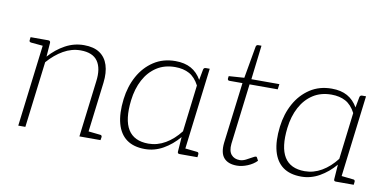

<svg xmlns="http://www.w3.org/2000/svg" viewBox="-67 -865 2154 1067"><g transform="rotate(10 1010.0 -332.0)"><path d="M78 0 139 -496H160Q172 -496 172 -484L166 -405Q206 -450 255.5 -477Q305 -504 361 -504Q416 -504 449.5 -481.5Q483 -459 496.5 -417Q510 -375 503 -317L464 0H423L462 -317Q472 -391 444 -431.5Q416 -472 347 -472Q297 -472 250.5 -445.5Q204 -419 164 -373L118 0ZM451 0 460 -37 535 -29Q540 -29 542.5 -26Q545 -23 545 -18L542 0ZM152 -496 143 -460 67 -467Q63 -468 60 -470.5Q57 -473 58 -478L60 -496Z M793 6Q729 6 689.5 -23Q650 -52 634.5 -108.5Q619 -165 629 -247Q638 -320 670 -378Q702 -436 754.5 -470.5Q807 -505 877 -505Q929 -505 965 -485Q1001 -465 1024 -425L1035 -484Q1037 -496 1049 -496H1071L1010 0H988Q976 0 977 -12L983 -95Q944 -49 895.5 -21.5Q847 6 793 6ZM807 -27Q857 -27 902.5 -53.5Q948 -80 985 -128L1017 -392Q994 -436 960.5 -454Q927 -472 881 -472Q821 -472 777 -443.5Q733 -415 706 -364.5Q679 -314 671 -247Q658 -137 692 -82Q726 -27 807 -27ZM997 0 1006 -37 1081 -29Q1086 -29 1088.5 -26Q1091 -23 1091 -18L1089 0Z M1312 8Q1263 8 1239 -19Q1215 -46 1221 -104L1264 -449H1190Q1185 -449 1182.5 -452Q1180 -455 1180 -460L1182 -474L1269 -480L1301 -662Q1304 -672 1313 -672H1332L1309 -479H1467L1463 -449H1304L1262 -106Q1258 -65 1275 -45Q1292 -25 1323 -25Q1339 -25 1357 -34Q1375 -43 1389.5 -51.5Q1404 -60 1409 -60Q1413 -60 1415 -56L1424 -39Q1404 -18 1372.5 -5Q1341 8 1312 8Z M1675 6Q1611 6 1571.5 -23Q1532 -52 1516.5 -108.5Q1501 -165 1511 -247Q1520 -320 1552 -378Q1584 -436 1636.5 -470.5Q1689 -505 1759 -505Q1811 -505 1847 -485Q1883 -465 1906 -425L1917 -484Q1919 -496 1931 -496H1953L1892 0H1870Q1858 0 1859 -12L1865 -95Q1826 -49 1777.5 -21.5Q1729 6 1675 6ZM1689 -27Q1739 -27 1784.5 -53.5Q1830 -80 1867 -128L1899 -392Q1876 -436 1842.5 -454Q1809 -472 1763 -472Q1703 -472 1659 -443.5Q1615 -415 1588 -364.5Q1561 -314 1553 -247Q1540 -137 1574 -82Q1608 -27 1689 -27ZM1879 0 1888 -37 1963 -29Q1968 -29 1970.5 -26Q1973 -23 1973 -18L1971 0Z"/></g></svg>

Font: Aleo ExtraLight
Style: Italic
Weight: 250
Italic angle: -7°
Designer: Alessio Laiso
Foundry: Alessio Laiso
Version: Version 2.001;gftools[0.9.29]